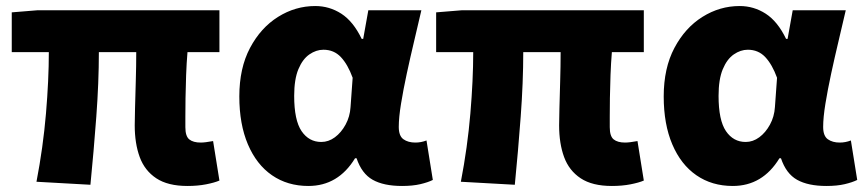

<svg xmlns="http://www.w3.org/2000/svg" viewBox="-20 -603 2867 637"><path d="M602 14Q537 14 498.5 -11.5Q460 -37 443.5 -82Q427 -127 427 -187Q427 -203 428 -243.5Q429 -284 430.5 -334Q432 -384 432 -430H308Q308 -330 299.5 -215.5Q291 -101 280 10L101 0Q123 -114 132.5 -226Q142 -338 142 -430H19V-562L105 -569H708V-430H602Q599 -394 597.5 -354Q596 -314 595.5 -278Q595 -242 595 -216Q595 -190 595 -181Q595 -151 608 -140.5Q621 -130 646 -130Q660 -130 687 -135L708 -4Q692 3 664 8.5Q636 14 602 14Z M1003 14Q934 14 882.5 -21.5Q831 -57 802.5 -124Q774 -191 774 -283Q774 -377 809.5 -444Q845 -511 902.5 -547Q960 -583 1026 -583Q1073 -583 1112.5 -557.5Q1152 -532 1180 -474H1185L1202 -569H1378Q1367 -521 1354 -466.5Q1341 -412 1329.5 -358.5Q1318 -305 1310.5 -259Q1303 -213 1303 -182Q1303 -152 1318.5 -141Q1334 -130 1358 -130Q1377 -130 1395 -137L1416 -6Q1400 2 1374.5 8Q1349 14 1314 14Q1253 14 1216.5 -6.5Q1180 -27 1163 -78H1158Q1102 14 1003 14ZM1046 -132Q1070 -132 1091 -147.5Q1112 -163 1126.5 -189.5Q1141 -216 1143 -248L1150 -345Q1134 -389 1111 -413.5Q1088 -438 1053 -438Q1029 -438 1006.5 -422.5Q984 -407 970 -373.5Q956 -340 956 -285Q956 -204 980.5 -168Q1005 -132 1046 -132Z M2010 14Q1945 14 1906.5 -11.5Q1868 -37 1851.5 -82Q1835 -127 1835 -187Q1835 -203 1836 -243.5Q1837 -284 1838.5 -334Q1840 -384 1840 -430H1716Q1716 -330 1707.5 -215.5Q1699 -101 1688 10L1509 0Q1531 -114 1540.5 -226Q1550 -338 1550 -430H1427V-562L1513 -569H2116V-430H2010Q2007 -394 2005.5 -354Q2004 -314 2003.5 -278Q2003 -242 2003 -216Q2003 -190 2003 -181Q2003 -151 2016 -140.5Q2029 -130 2054 -130Q2068 -130 2095 -135L2116 -4Q2100 3 2072 8.5Q2044 14 2010 14Z M2411 14Q2342 14 2290.5 -21.5Q2239 -57 2210.5 -124Q2182 -191 2182 -283Q2182 -377 2217.5 -444Q2253 -511 2310.5 -547Q2368 -583 2434 -583Q2481 -583 2520.5 -557.5Q2560 -532 2588 -474H2593L2610 -569H2786Q2775 -521 2762 -466.5Q2749 -412 2737.5 -358.5Q2726 -305 2718.5 -259Q2711 -213 2711 -182Q2711 -152 2726.5 -141Q2742 -130 2766 -130Q2785 -130 2803 -137L2824 -6Q2808 2 2782.5 8Q2757 14 2722 14Q2661 14 2624.5 -6.5Q2588 -27 2571 -78H2566Q2510 14 2411 14ZM2454 -132Q2478 -132 2499 -147.5Q2520 -163 2534.5 -189.5Q2549 -216 2551 -248L2558 -345Q2542 -389 2519 -413.5Q2496 -438 2461 -438Q2437 -438 2414.5 -422.5Q2392 -407 2378 -373.5Q2364 -340 2364 -285Q2364 -204 2388.5 -168Q2413 -132 2454 -132Z"/></svg>

Font: Source Han Sans TC Heavy
Style: Regular
Weight: 900
Designer: Ryoko NISHIZUKA Ë•øÂ°öÊ∂ºÂ≠ê (kana, bopomofo & ideographs); Paul D. Hunt (Latin, Greek & Cyrillic); Sandoll Communicatio
Foundry: Adobe
Version: Version 2.004;hotconv 1.0.118;makeotfexe 2.5.65603